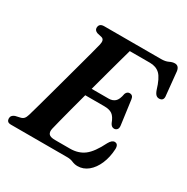

<svg xmlns="http://www.w3.org/2000/svg" viewBox="-166 -861 994 1019"><g transform="rotate(30 331.5 -351.5)"><path d="M371.5 0H27.5Q12 0 6.2 -6.8Q0.5 -13.5 0.5 -23.5Q0.5 -43 22.5 -51L53 -58Q65.5 -61 72.5 -69Q79.5 -77 84.5 -94Q89.5 -110.5 100 -148.5Q110.5 -186.5 124.5 -237.2Q138.5 -288 153.5 -343.8Q168.5 -399.5 182.8 -451.5Q197 -503.5 207.8 -544.2Q218.5 -585 223.5 -605Q231 -637 211 -643L181.5 -650Q163.5 -657.5 163.5 -672.5Q163.5 -700 195 -700H542.5Q569.5 -700 586.5 -708.5Q603.5 -717 618.5 -717Q643 -717 648 -687L662 -546.5Q667 -516 642.5 -513Q630 -511.5 621 -518.5Q612 -525.5 605 -545Q586 -609 562.8 -631.2Q539.5 -653.5 501.5 -653.5H378Q371.5 -631 359.8 -588.2Q348 -545.5 333.2 -491Q318.5 -436.5 303 -379H407Q430 -379 445.2 -392Q460.5 -405 467 -442.5Q474 -460 489.5 -460Q510.5 -460 513.5 -436.5L533.5 -288.5Q536 -271.5 529.2 -263.5Q522.5 -255.5 511.5 -255Q495 -255 486 -274Q473.5 -308 456.2 -320.2Q439 -332.5 407 -332.5H290.5Q275.5 -277.5 262.5 -228Q249.5 -178.5 240.2 -142.2Q231 -106 227.5 -91Q222.5 -69 231.8 -57.8Q241 -46.5 270.5 -46.5H362Q413 -46.5 448.5 -73.2Q484 -100 519 -170.5Q533.5 -196.5 550 -196.5Q572.5 -196.5 572 -165.5Q569.5 -114 552 -73.2Q534.5 -32.5 506 -9.2Q477.5 14 442.5 14Q424 14 408.5 7Q393 0 371.5 0Z"/></g></svg>

Font: Fraunces 72pt S050 SemiBold
Style: Italic
Weight: 600
Italic angle: -16°
Version: Version 1.000; ttfautohint (v1.8.3)